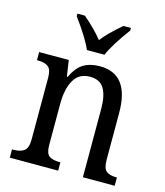

<svg xmlns="http://www.w3.org/2000/svg" viewBox="-114 -853 807 939"><g transform="rotate(15 290.0 -383.0)"><path d="M24 -42H32Q67 -42 85.5 -56.5Q104 -71 104 -114V-427Q104 -468 86 -481.5Q68 -495 34 -495H29V-536H179L191 -455H195Q219 -506 252.5 -526Q286 -546 335 -546Q484 -546 484 -350V-114Q484 -70 500.5 -56Q517 -42 551 -42H555V0H394V-346Q394 -414 372.5 -449Q351 -484 301 -484Q245 -484 219.5 -438Q194 -392 194 -321V-109Q194 -68 211.5 -55Q229 -42 264 -42H269V0H24ZM161 -753V-766H199Q261 -713 296 -668Q329 -711 394 -766H432V-753Q364 -661 341 -606H252Q229 -661 161 -753Z"/></g></svg>

Font: Noto Serif Narrow
Style: Regular
Weight: 400
Width: 4
Designer: Monotype Design Team
Foundry: Monotype Imaging Inc.
Version: Version 1.001